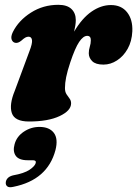

<svg xmlns="http://www.w3.org/2000/svg" viewBox="-20 -493 570 798"><path d="M44 -315Q33 -316.5 28.5 -328.5Q24 -340.5 33.5 -360Q57.5 -408 108.5 -440.5Q159.5 -473 222.5 -473Q258.5 -473 276.8 -455.8Q295 -438.5 295 -409.5Q295 -398.5 293 -386.5Q291 -374.5 288 -361.5Q321 -417.5 360.5 -444.8Q400 -472 441 -472Q484.5 -472 508.2 -442Q532 -412 530 -363Q528 -321 510.5 -290Q493 -259 466.2 -241.8Q439.5 -224.5 410 -224.5Q377.5 -224.5 363.2 -238.8Q349 -253 349 -271.5Q349 -285.5 353.2 -298.8Q357.5 -312 357.5 -326Q357.5 -344 342.5 -344Q326 -344 309 -318.8Q292 -293.5 272 -233.5Q260 -197.5 255 -172.5Q250 -147.5 250 -127Q250 -111 256.5 -101.2Q263 -91.5 269.2 -83.2Q275.5 -75 275.5 -63.5Q275.5 -33 227.8 -10.5Q180 12 100.5 12Q41 12 29.2 -23Q17.5 -58 41.5 -116L102.5 -280.5Q115 -312.5 113 -326.5Q111 -340.5 98.5 -340.5Q92 -340.5 85.2 -336.8Q78.5 -333 68 -323.5Q55 -313 44 -315ZM95 173Q58.5 173 45.5 154.5Q32.5 136 40.5 107Q49 74.5 78.8 54.5Q108.5 34.5 144 34.5Q185 34.5 203.8 59.2Q222.5 84 210.5 131Q177.5 255 35.5 283.5Q18 287.5 10.5 281.8Q3 276 4 265.5Q4.5 256 11.5 248Q18.5 240 33.5 236Q81 227.5 103 212.5Q125 197.5 128.5 184.5Q131.5 173 116.5 173Z"/></svg>

Font: Fraunces 72pt S050 Black
Style: Italic
Weight: 900
Italic angle: -16°
Version: Version 1.000; ttfautohint (v1.8.3)